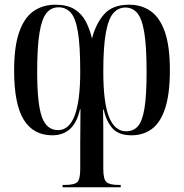

<svg xmlns="http://www.w3.org/2000/svg" viewBox="-20 -566 782 816"><path d="M246 230V220H255Q297 220 309 207.5Q321 195 321 152V40Q321 12 321.5 -22.5Q322 -57 322 -102H320Q296 9 202 9Q122 9 81 -57Q40 -123 40 -267Q40 -368 61.5 -429.5Q83 -491 122.5 -518.5Q162 -546 215 -546Q266 -546 297 -526.5Q328 -507 345 -474Q362 -441 371 -402Q387 -465 422.5 -505.5Q458 -546 529 -546Q581 -546 620 -519Q659 -492 680.5 -431Q702 -370 702 -268Q702 -167 682 -106Q662 -45 625.5 -18Q589 9 539 9Q487 9 460.5 -18Q434 -45 420 -101H418Q419 -57 419 -23Q419 11 419 39V152Q419 195 432 207.5Q445 220 485 220H493V230ZM227 -13Q321 -13 321 -262Q321 -372 311 -431Q301 -490 280.5 -512.5Q260 -535 229 -535Q198 -535 178 -511Q158 -487 148 -427.5Q138 -368 138 -260Q138 -125 158 -69Q178 -13 227 -13ZM516 -8Q547 -8 566 -29.5Q585 -51 594 -105.5Q603 -160 603 -261Q603 -370 593 -429Q583 -488 563 -511Q543 -534 513 -534Q483 -534 462 -510.5Q441 -487 430 -427.5Q419 -368 419 -262Q419 -129 443.5 -68.5Q468 -8 516 -8Z"/></svg>

Font: Noto Serif Display ExtraCondensed Medium
Style: Regular
Weight: 500
Width: 2
Designer: Monotype Design Team
Foundry: Monotype Imaging Inc.
Version: Version 2.009